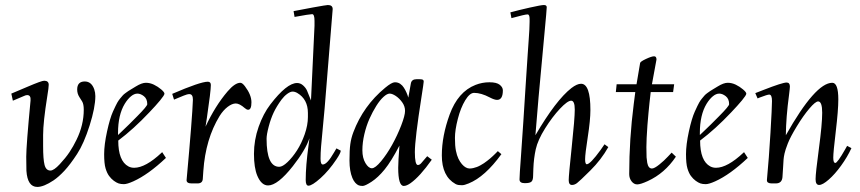

<svg xmlns="http://www.w3.org/2000/svg" viewBox="-20 -726 3410 761"><path d="M285.9 -371.1Q285.9 -403.1 315.9 -403.1Q342.5 -403.1 353.5 -372.1Q357.9 -359.1 357.9 -345Q357.9 -300.3 335.2 -228.6Q312.5 -157 285.5 -115.6Q258.5 -74.2 235.5 -49.4Q212.4 -24.7 192.4 -11.2Q153.3 14.9 127.9 14.9Q88.9 14.9 84.7 -49.3Q84 -60.5 84 -104.6Q84 -148.7 101.1 -327.9Q102.8 -349.1 87.9 -349.1Q82.3 -349.1 75.9 -345.9L31 -326.9L24.9 -355Q50.3 -365.7 89.4 -382.3Q144.8 -406 155 -406Q173.1 -406 173.1 -389.9Q173.1 -379.2 167.5 -345.2Q150.9 -241.5 150.9 -190.9V-147Q150.9 -94.7 156.6 -72.4Q162.4 -50 179.9 -50Q193.4 -50 216.7 -75Q240 -99.9 255.4 -123Q270.8 -146.2 283.2 -171.9Q312 -230.7 312 -291Q312 -313.5 305.4 -324.2Q298.8 -335 294.9 -340.8Q285.9 -354.5 285.9 -371.1Z M518.3 -383.3Q542 -397.9 558.2 -397.9Q574.5 -397.9 590.2 -390.3Q606 -382.6 618.9 -371.6Q631.8 -360.6 631.8 -354.7Q631.8 -348.9 614.7 -328.2Q597.7 -307.6 572 -280.8Q509 -214.1 448.7 -168.9Q448.7 -87.9 489 -66.4Q499.3 -61 511.7 -61Q556.9 -61 620.8 -121.1Q622.1 -122.6 622.8 -123L637.7 -100.1Q567.6 -33.9 508.5 -7.3Q483.6 3.9 471.2 3.9Q458.7 3.9 450.1 1Q441.4 -2 431 -9.6Q420.7 -17.3 412.4 -28.6Q404.1 -39.8 398.4 -58.7Q392.8 -77.6 392.8 -115Q392.8 -152.3 404.3 -205Q415.8 -257.6 427.7 -283.8Q439.7 -310.1 444.8 -319.1Q450 -328.1 455.9 -335.3Q461.9 -342.5 466.1 -347.3Q470.2 -352.1 477.7 -357.4Q485.1 -362.8 488.5 -365.1Q491.9 -367.4 500.9 -372.7Q509.8 -377.9 518.3 -383.3ZM447.8 -190.9Q448 -191.2 461.8 -204.2Q475.6 -217.3 491.5 -232.8Q507.3 -248.3 524.2 -265.6Q563.7 -305.4 563.7 -313Q563.7 -334.2 550.5 -344.6Q537.4 -355 524.7 -355Q512 -355 499 -344.2Q486.1 -333.5 474.4 -314.5Q447.8 -270.5 447.8 -199Z M739.5 1Q719.5 1 719.5 -12Q742.4 -262.9 744.6 -331.1Q744.6 -353 730.5 -353Q722.4 -353 708 -347Q693.6 -341.1 682.1 -336.3Q670.7 -331.5 669.7 -331.1L662.6 -354Q774.2 -402.1 803.5 -402.1Q815.7 -402.1 815.7 -389.2Q815.7 -365.2 800 -258.8L794.7 -224.1Q833 -306.4 882.1 -363.8Q911.4 -397.9 932.6 -397.9Q940.4 -397.9 950.9 -384Q976.6 -350.1 976.6 -320.6Q976.6 -291 963.6 -291Q957.5 -291 950.4 -297.4Q929.2 -315.9 914.6 -315.9Q899.9 -315.9 882.2 -302.4Q864.5 -288.8 850.3 -266.1Q794.7 -175.3 785.9 -48.1Q784.4 -24.9 783.7 -16.1Q782.2 1 762.7 1Z M1259.5 -74Q1276.6 -74 1304.2 -122.1L1313.5 -137.9L1330.6 -128.9Q1330.6 -119.9 1313.5 -94.5Q1283.7 -49.8 1250.4 -19.9Q1217 10 1202.6 10Q1191.7 10 1191.7 -12.9Q1191.7 -68.4 1202.9 -149.7L1206.5 -178Q1190.7 -131.1 1140.9 -67.6Q1080.6 9 1042.5 9Q1016.1 9 999.8 -29.5Q986.6 -61.3 986.6 -116.1Q986.6 -170.9 1005.1 -223.4Q1023.7 -275.9 1051.5 -312Q1116.7 -397 1157.5 -397Q1170.7 -397 1181.2 -387.6Q1191.7 -378.2 1196.7 -367.3Q1201.7 -356.4 1206.4 -343.4Q1211.2 -330.3 1212.6 -327.9L1226.6 -624V-643.1Q1226.6 -669.9 1217.2 -669.9Q1207.8 -669.9 1147.5 -658.9L1143.6 -681.9Q1167.7 -687 1220.8 -696.5Q1273.9 -706.1 1279.5 -706.1Q1298.6 -706.1 1298.6 -689.9L1266.6 -295.9Q1263.7 -262.2 1259.2 -216.6Q1254.6 -170.9 1252.6 -145.4Q1250.5 -119.9 1250.5 -96.9Q1250.5 -74 1259.5 -74ZM1036.6 -176Q1036.6 -64.9 1086.7 -64.9Q1100.1 -64.9 1119.6 -83.5Q1139.2 -102.1 1157.1 -129.8Q1175 -157.5 1187.7 -193.8Q1200.4 -230.2 1200.4 -262V-278.1Q1200.4 -332.5 1158.4 -357.4Q1148.7 -363 1139.8 -363Q1130.9 -363 1118.5 -354Q1106.2 -345 1095.9 -331.3Q1076.2 -304.4 1064.7 -280Q1053.2 -255.6 1044.9 -224Q1036.6 -192.4 1036.6 -176Z M1580.3 11Q1558.3 11 1558.3 -61Q1558.3 -85.4 1563.2 -148.9Q1530.5 -86.2 1504.5 -54.3Q1478.5 -22.5 1452.8 -5.7Q1427 11 1417.4 11Q1407.7 11 1401.5 8.5Q1395.3 6.1 1388.4 -1.3Q1381.6 -8.8 1376.7 -20.5Q1365.2 -48.1 1365.2 -89.6Q1365.2 -131.1 1368.5 -155Q1371.8 -179 1380.6 -202.1Q1419.9 -306.4 1506.3 -377.9Q1532.7 -399.9 1545 -399.9Q1557.4 -399.9 1566.3 -393.7Q1575.2 -387.5 1580.8 -378.4Q1592.5 -359.9 1598.4 -339.1L1608.4 -395Q1611.3 -412.1 1631.3 -412.1H1641.4Q1652.8 -412.1 1656.1 -410Q1659.4 -408 1659.4 -402.8Q1659.4 -397.7 1650.6 -341.8Q1624.3 -174.1 1624.3 -123Q1624.3 -72 1636.2 -72Q1643.3 -72 1649.8 -79.6Q1656.2 -87.2 1658.7 -90Q1661.1 -92.8 1665.5 -97.9Q1669.9 -103 1673.3 -106.9L1691.4 -93Q1644.3 -26.4 1607.4 -0.2Q1591.6 11 1580.3 11ZM1444.3 -255.1Q1431.9 -227.3 1424.1 -194.1Q1416.3 -160.9 1416.3 -130.4Q1416.3 -99.9 1428.5 -79.5Q1440.7 -59.1 1454 -59.1Q1467.3 -59.1 1490.4 -86.9Q1513.4 -114.7 1534.2 -152Q1554.9 -189.2 1570.2 -228.8Q1585.4 -268.3 1585.4 -286.5Q1585.4 -304.7 1574.3 -320.3Q1563.2 -335.9 1549 -345.5Q1534.7 -355 1524.4 -355Q1514.2 -355 1499.9 -341.9Q1485.6 -328.9 1471.2 -305.9Q1456.8 -283 1444.3 -255.1Z M1973.1 -367.9Q1973.1 -330.1 1950.2 -330.1Q1939.7 -330.1 1921.6 -339.6Q1887.2 -357.9 1859.1 -357.9Q1841.8 -357.9 1823.9 -328.4Q1805.9 -298.8 1794.6 -254.8Q1783.2 -210.7 1783.2 -179.2Q1783.2 -147.7 1787 -128.8Q1790.8 -109.9 1796.9 -97.2Q1803 -84.5 1810.8 -75.4Q1818.6 -66.4 1826.3 -62.3Q1834 -58.1 1841.1 -58.1Q1848.1 -58.1 1855.7 -59.8Q1863.3 -61.5 1870.1 -64.1Q1877 -66.7 1884.5 -70.9Q1892.1 -75.2 1898.1 -79.1Q1904.1 -83 1911 -88.5Q1918 -94 1922.7 -97.9Q1927.5 -101.8 1933.2 -107.3Q1939 -112.8 1941.8 -115.5Q1944.6 -118.2 1948.7 -122.4Q1952.9 -126.7 1953.1 -127L1967.3 -115Q1902.1 -25.1 1837.6 1Q1820.8 8.1 1811.3 8.1Q1801.8 8.1 1797.7 7.3Q1793.7 6.6 1791 5.7Q1788.3 4.9 1785.4 3.2Q1731.2 -27.1 1731.2 -110.1Q1731.2 -187 1762.2 -272Q1795.2 -362.5 1865 -389.6Q1891.4 -399.9 1919.9 -399.9Q1948.5 -399.9 1960.8 -389.9Q1973.1 -379.9 1973.1 -367.9Z M2079.1 -650.9Q2079.1 -668.9 2071 -668.9Q2060.8 -668.9 2007.1 -654.1L2002.9 -677Q2033.7 -685.5 2079.2 -695.8Q2124.8 -706.1 2135.9 -706.1Q2147 -706.1 2147 -697.3Q2147 -688.5 2138.2 -595.5Q2109.1 -286.9 2102.1 -189.9Q2183.6 -329.3 2244.9 -377Q2267.1 -394 2283 -394Q2320.1 -394 2320.1 -290Q2320.1 -250.2 2309.6 -182.7Q2299.1 -115.2 2299.1 -95.1Q2299.1 -75 2305.7 -75Q2319.3 -75 2360.1 -131.1L2376 -154.1L2391.1 -143.1Q2363 -93 2319.8 -50.2Q2276.6 -7.3 2266.7 -0.1Q2256.8 7.1 2247.1 7.1Q2234.1 7.1 2234.1 -12.1Q2234.1 -31.2 2246.1 -143.8Q2258.1 -256.3 2258.1 -291.6Q2258.1 -326.9 2243.8 -326.9Q2229.5 -326.9 2199.3 -294.9Q2169.2 -262.9 2140.4 -216.9Q2111.6 -170.9 2103.5 -134.5Q2095.5 -98.1 2094 -58.1L2093 -29.1Q2093 -12.9 2086.9 -6.5Q2080.8 0 2059.9 0Q2039.1 0 2039.1 -14.9Q2039.1 -29.8 2044.8 -105.8Q2050.5 -181.9 2054.3 -244.4Q2058.1 -306.9 2063.4 -387.2Q2068.6 -467.5 2071.2 -505.9Q2073.7 -544.2 2075.7 -571Q2077.6 -597.9 2078.1 -608.4Q2079.1 -628.9 2079.1 -638.9Z M2582 -490 2564 -392.1H2652.1L2647.9 -361.1H2559.1Q2559.1 -360.4 2557.5 -347Q2555.9 -333.7 2554.2 -317.6Q2552.5 -301.5 2550.2 -277.2Q2547.9 -252.9 2546.1 -229.5Q2542 -172.6 2542 -142.8Q2542 -113 2542.7 -102.3Q2543.5 -91.6 2545.4 -80.6Q2549.8 -58.1 2564 -58.1Q2573.7 -58.1 2593.3 -73.9Q2612.8 -89.6 2627.4 -105.5L2642.1 -121.1L2658.9 -105Q2614.7 -39.1 2547.4 -8.3Q2518.6 4.9 2505.6 4.9Q2492.7 4.9 2483.3 -7.2Q2473.9 -19.3 2473.9 -35.9Q2473.9 -173.8 2491.9 -314L2498 -361.1H2420.9L2424.1 -392.1H2502.9L2517.1 -476.1Q2517.8 -481.9 2540.4 -492.4Q2563 -502.9 2572.5 -502.9Q2582 -502.9 2582 -490Z M2824.5 -383.3Q2848.1 -397.9 2864.4 -397.9Q2880.6 -397.9 2896.4 -390.3Q2912.1 -382.6 2925 -371.6Q2938 -360.6 2938 -354.7Q2938 -348.9 2920.9 -328.2Q2903.8 -307.6 2878.2 -280.8Q2815.2 -214.1 2754.9 -168.9Q2754.9 -87.9 2795.2 -66.4Q2805.4 -61 2817.9 -61Q2863 -61 2927 -121.1Q2928.2 -122.6 2929 -123L2943.8 -100.1Q2873.8 -33.9 2814.7 -7.3Q2789.8 3.9 2777.3 3.9Q2764.9 3.9 2756.2 1Q2747.6 -2 2737.2 -9.6Q2726.8 -17.3 2718.5 -28.6Q2710.2 -39.8 2704.6 -58.7Q2699 -77.6 2699 -115Q2699 -152.3 2710.4 -205Q2721.9 -257.6 2733.9 -283.8Q2745.8 -310.1 2751 -319.1Q2756.1 -328.1 2762.1 -335.3Q2768.1 -342.5 2772.2 -347.3Q2776.4 -352.1 2783.8 -357.4Q2791.3 -362.8 2794.7 -365.1Q2798.1 -367.4 2807 -372.7Q2815.9 -377.9 2824.5 -383.3ZM2753.9 -190.9Q2754.2 -191.2 2767.9 -204.2Q2781.7 -217.3 2797.6 -232.8Q2813.5 -248.3 2830.3 -265.6Q2869.9 -305.4 2869.9 -313Q2869.9 -334.2 2856.7 -344.6Q2843.5 -355 2830.8 -355Q2818.1 -355 2805.2 -344.2Q2792.2 -333.5 2780.5 -314.5Q2753.9 -270.5 2753.9 -199Z M3028.8 -351.1Q3021.5 -351.1 2992.2 -339.8L2982.7 -335.9L2973.6 -356.9Q2978 -358.4 3006.3 -369.6Q3081.3 -398.9 3097.7 -398.9Q3110.8 -398.9 3110.8 -383.1Q3110.8 -377 3107.2 -348.4Q3095.5 -261.7 3094.7 -189.9Q3211.9 -397.9 3278.8 -397.9Q3302.7 -397.9 3302.7 -332Q3302.7 -289.3 3292.7 -205.8Q3282.7 -122.3 3282.7 -101.2Q3282.7 -80.1 3290.8 -80.1Q3299.1 -80.1 3329.8 -134Q3334.7 -142.8 3337.6 -147.9L3354.7 -138.9Q3338.6 -103.8 3313.8 -69.6Q3289.1 -35.4 3264.8 -14.2Q3240.5 7.1 3226.6 7.1Q3212.6 7.1 3212.6 -16Q3212.6 -39.1 3225.7 -136.7Q3238.8 -234.4 3238.8 -279.2Q3238.8 -324 3222.7 -324Q3211.9 -324 3187.9 -295.7Q3163.8 -267.3 3138.2 -225.2Q3112.5 -183.1 3102.5 -157.3Q3092.5 -131.6 3089.5 -117.6Q3086.4 -103.5 3085.7 -93.6Q3085 -83.7 3083.7 -60.8Q3082.5 -37.8 3081.3 -23.7Q3079.1 1 3054.7 1H3038.8Q3029.5 1 3024.3 -2.3Q3019 -5.6 3019.8 -13.9Q3027.8 -99.1 3033.8 -199.7Q3039.8 -300.3 3039.8 -325.7Q3039.8 -351.1 3028.8 -351.1Z"/></svg>

Font: Linden Hill
Style: Italic
Weight: 400
Italic angle: -5.60001°
Version: Version 1.201